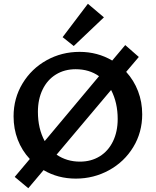

<svg xmlns="http://www.w3.org/2000/svg" viewBox="-20 -940 825 1018"><path d="M371 -696 312 -743 446 -920 531 -848ZM734 -334Q734 -238 686.5 -160Q639 -82 558 -37.5Q477 7 382 7Q287 7 211 -38L130 58L58 -2L138 -97Q96 -142 74 -199.5Q52 -257 52 -323Q52 -419 99.5 -497.5Q147 -576 227 -620.5Q307 -665 402 -665Q497 -665 575 -619L644 -701L716 -638L649 -559Q690 -514 712 -456.5Q734 -399 734 -334ZM217 -192 505 -536Q453 -573 381 -573Q322 -573 276.5 -545Q231 -517 206 -465.5Q181 -414 181 -347Q181 -258 217 -192ZM604 -309Q604 -396 569 -463L280 -120Q334 -83 404 -83Q463 -83 508.5 -111Q554 -139 579 -190.5Q604 -242 604 -309Z"/></svg>

Font: Ysabeau Infant
Style: Bold
Weight: 700
Designer: Christian Thalmann (Catharsis Fonts)
Version: Version 0.003